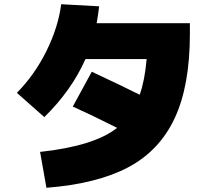

<svg xmlns="http://www.w3.org/2000/svg" viewBox="-20 -820 1040 910"><path d="M325 -315 415 -480Q569 -408 642 -371Q666 -437 675 -540H385Q319 -391 190 -265L60 -380Q144 -465 200 -578Q256 -691 270 -800L450 -790Q445 -748 438 -710H880V-660Q880 -414 808 -260Q736 -106 588.5 -27.5Q441 51 200 70L170 -100Q427 -128 535 -214Q416 -274 325 -315Z"/></svg>

Font: M PLUS 1p Black
Style: Regular
Weight: 900
Version: Version 1.061